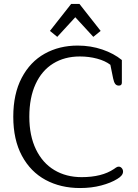

<svg xmlns="http://www.w3.org/2000/svg" viewBox="-20 -937 694 969"><path d="M232 -781 339 -917H381L488 -781L451 -751L360 -850L269 -751ZM47 -348Q47 -463 89.5 -544Q132 -625 205.5 -666Q279 -707 372 -707Q438 -707 496.5 -687Q555 -667 595 -634V-520Q595 -505 580 -505Q568 -505 561.5 -513.5Q555 -522 551 -541L537 -610Q511 -630 470 -641Q429 -652 383 -652Q306 -652 248.5 -616.5Q191 -581 159.5 -512.5Q128 -444 128 -348Q128 -252 161.5 -183Q195 -114 254.5 -78.5Q314 -43 392 -43Q494 -43 555 -84Q558 -86 565 -91Q572 -96 579 -96Q588 -96 594.5 -88.5Q601 -81 601 -71Q601 -51 572 -34Q540 -14 491 -1Q442 12 384 12Q286 12 210 -29Q134 -70 90.5 -151Q47 -232 47 -348Z"/></svg>

Font: Maitree
Style: Regular
Weight: 400
Designer: CadsonDemak Team
Foundry: CadsonDemak
Version: Version 1.000